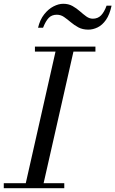

<svg xmlns="http://www.w3.org/2000/svg" viewBox="-60 -997 611 1017"><path d="M70.5 0 240 -750H335L165 0ZM-40 0V-26.5H280.5V0ZM125 -723.5V-750H445.5V-723.5ZM408 -840Q377.5 -840 355.2 -852Q333 -864 314.8 -879.5Q296.5 -895 279.2 -907Q262 -919 241 -919Q214 -919 198 -902.2Q182 -885.5 168 -850H141.5Q151.5 -892.5 173.8 -920.8Q196 -949 223.2 -963Q250.5 -977 275 -977Q303 -977 324.2 -965Q345.5 -953 363 -937.5Q380.5 -922 397 -910Q413.5 -898 431.5 -898Q458.5 -898 475.5 -915.8Q492.5 -933.5 504.5 -967H531Q521 -920 501.5 -892Q482 -864 457.2 -852Q432.5 -840 408 -840Z"/></svg>

Font: Bodoni Moda 9pt
Style: Italic
Weight: 400
Italic angle: -13°
Designer: Owen Earl
Foundry: indestructible type
Version: Version 2.005